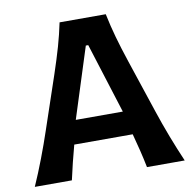

<svg xmlns="http://www.w3.org/2000/svg" viewBox="-85 -869 954 954"><g transform="rotate(-10 391.5 -392.0)"><path d="M14.2 0Q42 -63 68.6 -132.8Q95.2 -202.6 116.2 -265.6L207 -534.2Q231.4 -606.9 248.3 -665.8Q265.1 -724.6 277.3 -783.7H510.3Q522.9 -722.7 539.3 -664.3Q555.7 -606 579.6 -534.2L669.4 -264.6Q690.9 -199.7 717 -131.3Q743.2 -63 770.5 0H580.1Q571.8 -42 561 -86.2Q550.3 -130.4 538.6 -172.9H243.7Q219.7 -84.5 201.2 0ZM509.8 -292.5 397.9 -647.5H385.7L272.5 -292.5Z"/></g></svg>

Font: Pinar DS4-SemiBold
Style: Regular
Weight: 600
Designer: Amin Abedi
Version: Version 2.000